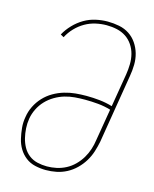

<svg xmlns="http://www.w3.org/2000/svg" viewBox="-113 -819 726 904"><g transform="rotate(15 250.0 -367.5)"><path d="M198 8Q171 8 145 2Q119 -4 99 -19.5Q79 -35 66 -56.5Q53 -78 47 -103.5Q41 -129 38.5 -155.5Q36 -182 41 -209Q45 -236 57.5 -261.5Q70 -287 89.5 -308Q109 -329 134 -343.5Q159 -358 186 -366Q213 -374 239.5 -376.5Q266 -379 293 -379Q326 -379 358 -375.5Q390 -372 420 -363L447 -525Q451 -550 451.5 -575.5Q452 -601 446 -624.5Q440 -648 426.5 -668Q413 -688 393.5 -701Q374 -714 349.5 -719.5Q325 -725 299 -725Q273 -725 246 -719Q219 -713 194.5 -699Q170 -685 150 -664Q130 -643 117 -618L101 -627Q115 -653 137 -676Q159 -699 185.5 -714.5Q212 -730 241.5 -736.5Q271 -743 299 -743Q328 -743 355.5 -737.5Q383 -732 405 -717.5Q427 -703 442 -681Q457 -659 464.5 -633Q472 -607 471.5 -578.5Q471 -550 466 -522L411 -187Q406 -162 398 -137Q390 -112 376 -89Q362 -66 342 -46.5Q322 -27 298 -14.5Q274 -2 248.5 3Q223 8 198 8ZM198 -10Q221 -10 244.5 -15Q268 -20 290 -31.5Q312 -43 330 -61Q348 -79 360.5 -100Q373 -121 380.5 -144Q388 -167 391 -190L417 -345Q387 -354 355 -357Q323 -360 291 -360Q266 -360 241.5 -358Q217 -356 193 -349Q169 -342 146 -328.5Q123 -315 105 -296Q87 -277 75.5 -253.5Q64 -230 60 -206Q56 -182 57.5 -158Q59 -134 64.5 -111.5Q70 -89 81 -69Q92 -49 110 -35Q128 -21 151 -15.5Q174 -10 198 -10Z"/></g></svg>

Font: Iosevka SS04 Thin
Style: Italic
Weight: 100
Italic angle: -9°
Monospace: yes
Designer: Belleve Invis
Foundry: Belleve Invis
Version: Version 19.0.0; ttfautohint (v1.8.4)